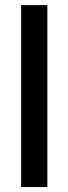

<svg xmlns="http://www.w3.org/2000/svg" viewBox="-20 -748 274 768"><path d="M169.4 -727.5V0H64.5V-727.5Z"/></svg>

Font: Inter 24pt Medium
Style: Regular
Weight: 500
Designer: Rasmus Andersson
Foundry: rsms
Version: Version 4.001;git-66647c0bb